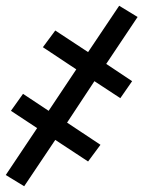

<svg xmlns="http://www.w3.org/2000/svg" viewBox="-30 -486 550 667"><path d="M54 161 -10 122 99 -41 8 -101 50 -160 139 -101 235 -245 119 -322 162 -380 276 -305 384 -466 448 -427 339 -264 429 -204 388 -145 298 -204 203 -60 319 17 276 75 162 0Z"/></svg>

Font: Iosevka Term Oblique
Style: Regular
Weight: 400
Italic angle: -9°
Monospace: yes
Designer: Belleve Invis
Foundry: Belleve Invis
Version: Version 31.4.0